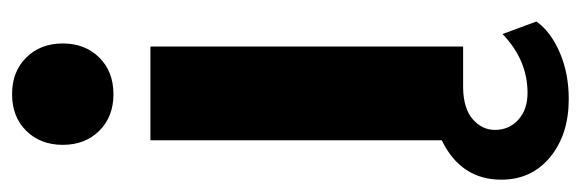

<svg xmlns="http://www.w3.org/2000/svg" viewBox="-340 -430 930 307"><g transform="rotate(-90 124.5 -276.0)"><path d="M54.2 -500H204.1V0H138.2Q105 0.5 87.9 15.4Q70.8 30.3 70.8 50.8Q70.8 73.7 87.2 88.4Q103.5 103 129.9 103Q182.6 103 224.1 63L244.1 117.2Q228.5 139.6 195.1 154.3Q161.6 168.9 120.1 168.9Q63.5 168.9 27.3 139.2Q-8.8 109.4 -8.8 61Q-8.8 -3.4 54.2 -34.2ZM69.3 -698.5Q91.8 -721.2 127.9 -721.2Q164.1 -721.2 186.5 -698.5Q209 -675.8 209 -640.1Q209 -604.5 186.5 -581.8Q164.1 -559.1 127.9 -559.1Q91.8 -559.1 69.3 -581.8Q46.9 -604.5 46.9 -640.1Q46.9 -675.8 69.3 -698.5Z"/></g></svg>

Font: Gully
Style: Bold
Weight: 700
Designer: jaikishan Patel
Foundry: MagicType
Version: Version 1.000;Glyphs 3.2 (3242)